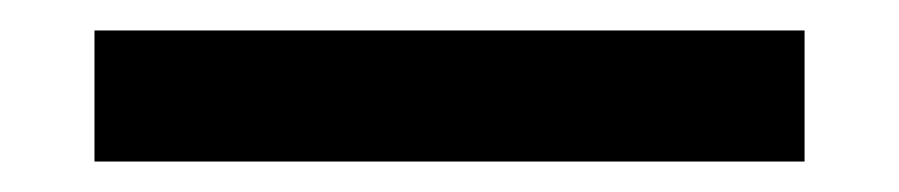

<svg xmlns="http://www.w3.org/2000/svg" viewBox="-20 30 590 126"><path d="M42 136V50H508V136Z"/></svg>

Font: EauTest
Style: Bold
Weight: 700
Designer: Christian Thalmann (Catharsis Fonts)
Version: Version 0.001;PS 000.001;hotconv 1.0.88;makeotf.lib2.5.64775